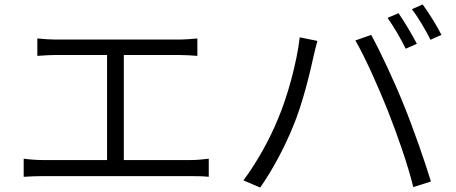

<svg xmlns="http://www.w3.org/2000/svg" viewBox="-20 -835 2040 859"><path d="M86 -125V-44C116 -46 145 -47 172 -47H833C852 -47 888 -47 914 -44V-125C889 -122 863 -119 833 -119H534V-589H779C807 -589 839 -587 863 -585V-663C840 -661 809 -658 779 -658H229C209 -658 173 -660 147 -663V-585C171 -587 210 -589 229 -589H459V-119H172C145 -119 115 -121 86 -125Z M1763 -776 1714 -755C1741 -717 1776 -657 1795 -617L1845 -639C1824 -680 1788 -740 1763 -776ZM1871 -815 1823 -794C1851 -757 1884 -701 1906 -657L1955 -679C1936 -717 1898 -779 1871 -815ZM1222 -299C1188 -216 1132 -112 1069 -28L1144 4C1201 -77 1254 -178 1291 -269C1335 -373 1370 -523 1383 -584C1388 -605 1394 -631 1400 -652L1321 -668C1308 -555 1266 -401 1222 -299ZM1715 -340C1757 -234 1805 -97 1829 2L1908 -23C1881 -112 1828 -264 1787 -364C1744 -472 1680 -607 1641 -679L1570 -654C1613 -580 1674 -443 1715 -340Z"/></svg>

Font: Noto Sans HK DemiLight
Style: Regular
Weight: 350
Designer: Ryoko NISHIZUKA 西塚涼子 (kana, bopomofo & ideographs); Paul D. Hunt (Latin, Greek & Cyrillic); Sandoll Communications 산돌커뮤니
Foundry: Adobe
Version: Version 2.004;hotconv 1.0.118;makeotfexe 2.5.65603